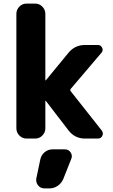

<svg xmlns="http://www.w3.org/2000/svg" viewBox="-20 -770 628 1067"><path d="M127 0Q104 0 87.5 -17Q71 -34 71 -57V-693Q71 -716 87.5 -733Q104 -750 127 -750H176Q199 -750 215.5 -733Q232 -716 232 -693V-324Q232 -323 233 -323L235 -324L360 -476Q396 -520 452 -520H524Q540 -520 547.5 -505Q555 -490 544 -477L373 -276Q368 -270 373 -263L546 -44Q556 -30 548.5 -15Q541 0 524 0H452Q396 0 361 -45L235 -209Q234 -210 233 -210Q232 -210 232 -209V-57Q232 -34 215.5 -17Q199 0 176 0ZM341 60Q361 60 372.5 77Q384 94 376 113L332 224Q322 248 301 262.5Q280 277 254 277H227Q205 277 191.5 260Q178 243 182 221L204 116Q209 92 228 76Q247 60 272 60Z"/></svg>

Font: Rounded Mplus 1c ExtraBold
Style: Regular
Weight: 800
Version: Version 1.059.20150529